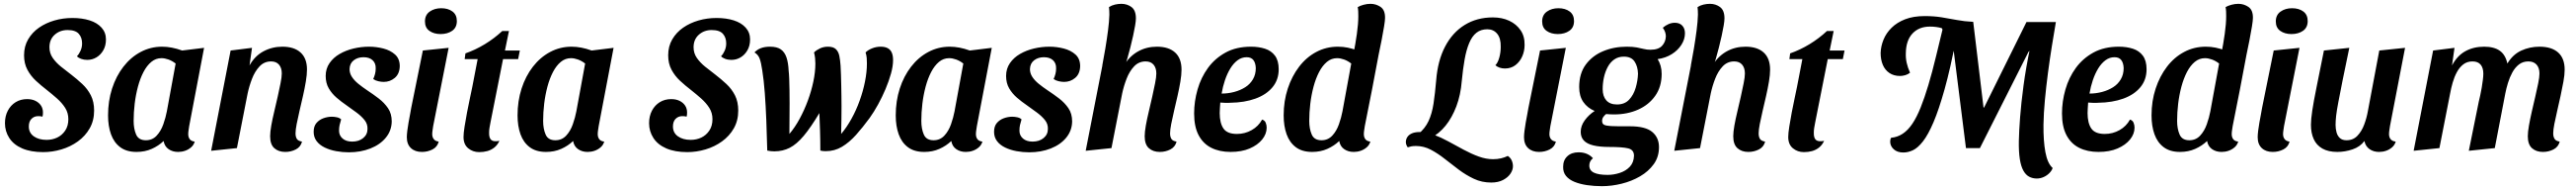

<svg xmlns="http://www.w3.org/2000/svg" viewBox="-20 -774 13493 993"><path d="M206 21Q141 21 96 1.5Q51 -18 28.5 -53Q6 -88 6 -130Q6 -167 21 -195.5Q36 -224 62 -240Q88 -256 122 -256Q147 -256 165.5 -247Q184 -238 194.5 -222.5Q205 -207 205 -186Q205 -181 204.5 -175Q204 -169 202 -164Q197 -166 191 -166.5Q185 -167 180 -167Q159 -167 145 -153Q131 -139 131 -113Q131 -80 157 -61.5Q183 -43 224 -43Q254 -43 279.5 -55Q305 -67 321.5 -91.5Q338 -116 338 -151Q338 -184 321.5 -210Q305 -236 279 -259Q253 -282 225 -304Q195 -327 168 -352Q141 -377 123.5 -409.5Q106 -442 106 -485Q106 -532 127.5 -568.5Q149 -605 184.5 -629.5Q220 -654 265 -667Q310 -680 359 -680Q410 -680 449.5 -667.5Q489 -655 512 -629.5Q535 -604 535 -568Q535 -535 521 -511Q507 -487 485 -474Q463 -461 437 -461Q419 -461 404.5 -466.5Q390 -472 383 -480Q394 -491 402 -509Q410 -527 410 -547Q410 -578 392.5 -597.5Q375 -617 334 -617Q294 -617 266.5 -592.5Q239 -568 239 -527Q239 -496 256 -471.5Q273 -447 299 -426Q325 -405 353 -384Q383 -361 411 -335Q439 -309 456 -275.5Q473 -242 473 -196Q473 -144 450 -103.5Q427 -63 388 -35Q349 -7 301.5 7Q254 21 206 21Z M695 20Q643 20 610 -4.5Q577 -29 561.5 -72Q546 -115 546 -171Q546 -246 567 -311Q588 -376 626.5 -425.5Q665 -475 717 -502.5Q769 -530 829 -530Q879 -530 934 -510L1049 -524L971 -115Q970 -107 968 -95Q966 -83 966 -73Q966 -57 974 -46.5Q982 -36 1000 -34Q995 -16 981 -4Q967 8 949.5 14Q932 20 913 20Q884 20 863 5.5Q842 -9 837 -37Q811 -12 775 4Q739 20 695 20ZM744 -41Q778 -41 800.5 -65Q823 -89 835.5 -124.5Q848 -160 854 -192L900 -442Q882 -456 862.5 -463Q843 -470 826 -470Q796 -470 772.5 -450.5Q749 -431 731.5 -397.5Q714 -364 702.5 -321Q691 -278 685.5 -232Q680 -186 680 -142Q680 -101 693 -71Q706 -41 744 -41Z M1474 20Q1439 20 1417 0.5Q1395 -19 1395 -62Q1395 -84 1401 -118Q1407 -152 1416.5 -191Q1426 -230 1434.5 -268.5Q1443 -307 1449.5 -339Q1456 -371 1456 -390Q1456 -419 1441.5 -436Q1427 -453 1400 -453Q1364 -453 1339.5 -427Q1315 -401 1300 -362Q1285 -323 1277 -285L1221 0L1086 14L1188 -510L1300 -524L1287 -432Q1315 -482 1360.5 -506Q1406 -530 1459 -530Q1521 -530 1554.5 -499.5Q1588 -469 1588 -411Q1588 -384 1582 -348Q1576 -312 1567 -272.5Q1558 -233 1549 -195Q1540 -157 1534 -126Q1528 -95 1528 -77Q1528 -59 1535 -48Q1542 -37 1562 -34Q1555 -6 1529.5 7Q1504 20 1474 20Z M1807 22Q1774 22 1741 16Q1708 10 1681 -3Q1654 -16 1638.5 -36.5Q1623 -57 1623 -85Q1623 -114 1637.5 -131Q1652 -148 1674 -156Q1696 -164 1718 -164Q1731 -164 1745 -161Q1759 -158 1767 -150Q1762 -134 1759 -121Q1756 -108 1756 -91Q1756 -66 1774.5 -50Q1793 -34 1825 -34Q1860 -34 1882.5 -52.5Q1905 -71 1905 -100Q1906 -126 1889.5 -146.5Q1873 -167 1848 -185.5Q1823 -204 1796 -223Q1768 -242 1743 -263.5Q1718 -285 1702 -312.5Q1686 -340 1686 -377Q1686 -415 1706 -444Q1726 -473 1759 -492Q1792 -511 1832 -520.5Q1872 -530 1913 -530Q1951 -530 1988 -520.5Q2025 -511 2049.5 -489Q2074 -467 2074 -428Q2073 -388 2048 -367Q2023 -346 1990 -346Q1977 -346 1961.5 -349.5Q1946 -353 1935 -361Q1941 -374 1944.5 -387.5Q1948 -401 1948 -416Q1949 -443 1932 -459Q1915 -475 1884 -475Q1854 -475 1833 -459Q1812 -443 1811 -413Q1811 -391 1823.5 -372Q1836 -353 1857 -336Q1878 -319 1902 -303Q1934 -282 1963.5 -259.5Q1993 -237 2012.5 -208.5Q2032 -180 2032 -139Q2031 -91 2001 -54.5Q1971 -18 1920 2Q1869 22 1807 22Z M2190 20Q2154 20 2132.5 0Q2111 -20 2111 -57Q2111 -70 2113.5 -90.5Q2116 -111 2120 -133.5Q2124 -156 2128 -176.5Q2132 -197 2134 -210L2195 -510L2330 -524L2249 -115Q2248 -107 2246 -94.5Q2244 -82 2244 -73Q2244 -57 2252.5 -46.5Q2261 -36 2278 -34Q2271 -6 2245.5 7Q2220 20 2190 20ZM2288 -596Q2253 -596 2229.5 -612.5Q2206 -629 2206 -662Q2206 -696 2231 -713.5Q2256 -731 2291 -731Q2327 -731 2350 -714Q2373 -697 2373 -664Q2373 -630 2348.5 -613Q2324 -596 2288 -596Z M2490 21Q2457 21 2432.5 1Q2408 -19 2408 -58Q2408 -78 2413.5 -112.5Q2419 -147 2426.5 -187Q2434 -227 2442 -263Q2450 -299 2454 -320L2482 -465H2414L2418 -495Q2470 -513 2519.5 -543Q2569 -573 2611 -612H2646L2625 -510H2703L2694 -465H2615L2549 -133Q2546 -118 2544 -105.5Q2542 -93 2542 -82Q2541 -52 2554 -42Q2567 -32 2596 -38Q2586 -16 2569.5 -3Q2553 10 2533 15.5Q2513 21 2490 21Z M2840 20Q2788 20 2755 -4.5Q2722 -29 2706.5 -72Q2691 -115 2691 -171Q2691 -246 2712 -311Q2733 -376 2771.5 -425.5Q2810 -475 2862 -502.5Q2914 -530 2974 -530Q3024 -530 3079 -510L3194 -524L3116 -115Q3115 -107 3113 -95Q3111 -83 3111 -73Q3111 -57 3119 -46.5Q3127 -36 3145 -34Q3140 -16 3126 -4Q3112 8 3094.5 14Q3077 20 3058 20Q3029 20 3008 5.5Q2987 -9 2982 -37Q2956 -12 2920 4Q2884 20 2840 20ZM2889 -41Q2923 -41 2945.5 -65Q2968 -89 2980.5 -124.5Q2993 -160 2999 -192L3045 -442Q3027 -456 3007.5 -463Q2988 -470 2971 -470Q2941 -470 2917.5 -450.5Q2894 -431 2876.5 -397.5Q2859 -364 2847.5 -321Q2836 -278 2830.5 -232Q2825 -186 2825 -142Q2825 -101 2838 -71Q2851 -41 2889 -41Z M3580 21Q3515 21 3470 1.5Q3425 -18 3402.5 -53Q3380 -88 3380 -130Q3380 -167 3395 -195.5Q3410 -224 3436 -240Q3462 -256 3496 -256Q3521 -256 3539.5 -247Q3558 -238 3568.5 -222.5Q3579 -207 3579 -186Q3579 -181 3578.5 -175Q3578 -169 3576 -164Q3571 -166 3565 -166.5Q3559 -167 3554 -167Q3533 -167 3519 -153Q3505 -139 3505 -113Q3505 -80 3531 -61.5Q3557 -43 3598 -43Q3628 -43 3653.5 -55Q3679 -67 3695.5 -91.5Q3712 -116 3712 -151Q3712 -184 3695.5 -210Q3679 -236 3653 -259Q3627 -282 3599 -304Q3569 -327 3542 -352Q3515 -377 3497.5 -409.5Q3480 -442 3480 -485Q3480 -532 3501.5 -568.5Q3523 -605 3558.5 -629.5Q3594 -654 3639 -667Q3684 -680 3733 -680Q3784 -680 3823.5 -667.5Q3863 -655 3886 -629.5Q3909 -604 3909 -568Q3909 -535 3895 -511Q3881 -487 3859 -474Q3837 -461 3811 -461Q3793 -461 3778.5 -466.5Q3764 -472 3757 -480Q3768 -491 3776 -509Q3784 -527 3784 -547Q3784 -578 3766.5 -597.5Q3749 -617 3708 -617Q3668 -617 3640.5 -592.5Q3613 -568 3613 -527Q3613 -496 3630 -471.5Q3647 -447 3673 -426Q3699 -405 3727 -384Q3757 -361 3785 -335Q3813 -309 3830 -275.5Q3847 -242 3847 -196Q3847 -144 3824 -103.5Q3801 -63 3762 -35Q3723 -7 3675.5 7Q3628 21 3580 21Z M4036 17Q4027 17 4018 16Q4009 15 3999 13Q3997 -69 3994 -145.5Q3991 -222 3986 -288.5Q3981 -355 3973 -405Q3967 -447 3959 -468Q3951 -489 3932 -500Q3946 -515 3966 -522.5Q3986 -530 4013 -530Q4050 -530 4070 -516Q4090 -502 4099.5 -474.5Q4109 -447 4111 -405Q4113 -389 4114 -362Q4115 -335 4115.5 -302Q4116 -269 4116 -234Q4116 -194 4115.5 -152.5Q4115 -111 4115 -74Q4144 -108 4168.5 -153Q4193 -198 4211.5 -248Q4230 -298 4240.5 -348Q4251 -398 4251 -442Q4251 -456 4249.5 -470.5Q4248 -485 4244 -500Q4256 -512 4275 -521Q4294 -530 4317 -530Q4345 -530 4358.5 -517Q4372 -504 4376.5 -482Q4381 -460 4383 -431Q4384 -412 4385 -385.5Q4386 -359 4386.5 -330Q4387 -301 4387.5 -272Q4388 -243 4388 -219Q4388 -191 4387.5 -154Q4387 -117 4386 -74Q4415 -108 4440 -153Q4465 -198 4483 -248Q4501 -298 4511 -348Q4521 -398 4521 -442Q4521 -456 4520 -470.5Q4519 -485 4514 -500Q4527 -513 4548.5 -521.5Q4570 -530 4593 -530Q4615 -530 4629.5 -522.5Q4644 -515 4651 -499.5Q4658 -484 4658 -460Q4658 -428 4647 -389Q4636 -350 4618.5 -308.5Q4601 -267 4579.5 -228Q4558 -189 4535 -157Q4499 -108 4464 -69Q4429 -30 4390.5 -7Q4352 16 4306 16Q4299 16 4292 15.5Q4285 15 4277 13Q4277 -41 4275.5 -88.5Q4274 -136 4272 -183Q4227 -108 4190 -64Q4153 -20 4116.5 -1.5Q4080 17 4036 17Z M4821 20Q4769 20 4736 -4.5Q4703 -29 4687.5 -72Q4672 -115 4672 -171Q4672 -246 4693 -311Q4714 -376 4752.5 -425.5Q4791 -475 4843 -502.5Q4895 -530 4955 -530Q5005 -530 5060 -510L5175 -524L5097 -115Q5096 -107 5094 -95Q5092 -83 5092 -73Q5092 -57 5100 -46.5Q5108 -36 5126 -34Q5121 -16 5107 -4Q5093 8 5075.5 14Q5058 20 5039 20Q5010 20 4989 5.5Q4968 -9 4963 -37Q4937 -12 4901 4Q4865 20 4821 20ZM4870 -41Q4904 -41 4926.5 -65Q4949 -89 4961.5 -124.5Q4974 -160 4980 -192L5026 -442Q5008 -456 4988.5 -463Q4969 -470 4952 -470Q4922 -470 4898.5 -450.5Q4875 -431 4857.5 -397.5Q4840 -364 4828.5 -321Q4817 -278 4811.5 -232Q4806 -186 4806 -142Q4806 -101 4819 -71Q4832 -41 4870 -41Z M5371 22Q5338 22 5305 16Q5272 10 5245 -3Q5218 -16 5202.5 -36.5Q5187 -57 5187 -85Q5187 -114 5201.5 -131Q5216 -148 5238 -156Q5260 -164 5282 -164Q5295 -164 5309 -161Q5323 -158 5331 -150Q5326 -134 5323 -121Q5320 -108 5320 -91Q5320 -66 5338.5 -50Q5357 -34 5389 -34Q5424 -34 5446.5 -52.5Q5469 -71 5469 -100Q5470 -126 5453.5 -146.5Q5437 -167 5412 -185.5Q5387 -204 5360 -223Q5332 -242 5307 -263.5Q5282 -285 5266 -312.5Q5250 -340 5250 -377Q5250 -415 5270 -444Q5290 -473 5323 -492Q5356 -511 5396 -520.5Q5436 -530 5477 -530Q5515 -530 5552 -520.5Q5589 -511 5613.5 -489Q5638 -467 5638 -428Q5637 -388 5612 -367Q5587 -346 5554 -346Q5541 -346 5525.5 -349.5Q5510 -353 5499 -361Q5505 -374 5508.5 -387.5Q5512 -401 5512 -416Q5513 -443 5496 -459Q5479 -475 5448 -475Q5418 -475 5397 -459Q5376 -443 5375 -413Q5375 -391 5387.5 -372Q5400 -353 5421 -336Q5442 -319 5466 -303Q5498 -282 5527.5 -259.5Q5557 -237 5576.5 -208.5Q5596 -180 5596 -139Q5595 -91 5565 -54.5Q5535 -18 5484 2Q5433 22 5371 22Z M6055 20Q6020 20 5998 0.5Q5976 -19 5976 -62Q5976 -84 5982 -118Q5988 -152 5997.5 -191Q6007 -230 6015.5 -268.5Q6024 -307 6030.5 -339Q6037 -371 6037 -390Q6037 -419 6022.5 -436Q6008 -453 5981 -453Q5945 -453 5920.5 -427Q5896 -401 5881 -362Q5866 -323 5858 -285L5802 0L5667 14L5757 -445L5870 -437Q5900 -483 5943.5 -506.5Q5987 -530 6040 -530Q6102 -530 6135.5 -499.5Q6169 -469 6169 -410Q6169 -383 6163 -347.5Q6157 -312 6148 -272.5Q6139 -233 6130 -195Q6121 -157 6115 -126Q6109 -95 6109 -77Q6109 -59 6116 -48Q6123 -37 6143 -34Q6136 -6 6110.5 7Q6085 20 6055 20ZM5868 -414 5754 -432Q5762 -473 5770 -521Q5778 -569 5784 -615Q5790 -661 5791 -697Q5791 -708 5790.5 -718Q5790 -728 5789 -737Q5803 -746 5820 -750Q5837 -754 5854 -754Q5884 -754 5907 -737Q5930 -720 5930 -678Q5930 -665 5926 -641Q5922 -617 5915.5 -587.5Q5909 -558 5901 -526.5Q5893 -495 5884.5 -466Q5876 -437 5868 -414Z M6426 20Q6368 20 6325 -1.5Q6282 -23 6258.5 -67.5Q6235 -112 6235 -181Q6235 -244 6253 -306.5Q6271 -369 6307.5 -419Q6344 -469 6400 -499.5Q6456 -530 6533 -530Q6573 -530 6606 -519.5Q6639 -509 6658.5 -483Q6678 -457 6678 -412Q6678 -357 6645.5 -318Q6613 -279 6556 -258.5Q6499 -238 6425 -237Q6413 -236 6398 -236.5Q6383 -237 6372 -238Q6371 -223 6370 -208.5Q6369 -194 6369 -183Q6369 -131 6388.5 -102.5Q6408 -74 6459 -74Q6501 -74 6536.5 -94Q6572 -114 6591 -149Q6605 -145 6610 -132.5Q6615 -120 6615 -107Q6615 -74 6591.5 -45Q6568 -16 6526 2Q6484 20 6426 20ZM6379 -285Q6413 -285 6445 -293.5Q6477 -302 6502.5 -318Q6528 -334 6543 -359.5Q6558 -385 6558 -418Q6557 -445 6545.5 -460Q6534 -475 6510 -475Q6484 -475 6462.5 -459Q6441 -443 6424.5 -416Q6408 -389 6396.5 -355Q6385 -321 6379 -285Z M6853 20Q6801 20 6768 -4.5Q6735 -29 6719.5 -72Q6704 -115 6704 -171Q6704 -246 6725.5 -311Q6747 -376 6785 -425.5Q6823 -475 6875 -502.5Q6927 -530 6988 -530Q7015 -530 7039.5 -525Q7064 -520 7088 -511L7202 -491Q7185 -400 7167 -306.5Q7149 -213 7129 -115Q7128 -107 7126 -95Q7124 -83 7124 -73Q7124 -57 7132 -46.5Q7140 -36 7158 -34Q7153 -16 7139 -4Q7125 8 7107.5 14Q7090 20 7071 20Q7042 20 7021 5.5Q7000 -9 6995 -37Q6969 -12 6933 4Q6897 20 6853 20ZM6902 -41Q6936 -41 6958.5 -65Q6981 -89 6993.5 -124.5Q7006 -160 7012 -192L7058 -442Q7040 -456 7020.5 -463Q7001 -470 6984 -470Q6954 -470 6930.5 -450.5Q6907 -431 6889.5 -397.5Q6872 -364 6860.5 -321Q6849 -278 6843.5 -232Q6838 -186 6838 -142Q6838 -101 6851 -71Q6864 -41 6902 -41ZM7200 -481 7069 -489Q7080 -544 7087.5 -597Q7095 -650 7095 -690Q7095 -703 7094.5 -714.5Q7094 -726 7092 -737Q7104 -744 7122.5 -749Q7141 -754 7159 -754Q7188 -754 7212 -737.5Q7236 -721 7235 -679Q7235 -667 7230 -636Q7225 -605 7217 -564Q7209 -523 7200 -481Z M7473 -52 7410 -74Q7445 -103 7463 -141.5Q7481 -180 7489 -232.5Q7497 -285 7503 -355Q7511 -457 7549.5 -530.5Q7588 -604 7652 -643.5Q7716 -683 7800 -683Q7848 -683 7885.5 -665.5Q7923 -648 7945 -616Q7967 -584 7966 -539Q7966 -507 7953.5 -479Q7941 -451 7918 -433.5Q7895 -416 7863 -416Q7848 -416 7835 -420.5Q7822 -425 7813 -433Q7826 -446 7833.5 -473Q7841 -500 7841 -529Q7842 -574 7822.5 -597.5Q7803 -621 7771 -621Q7737 -621 7714 -603Q7691 -585 7676 -549.5Q7661 -514 7652 -464Q7643 -414 7637 -351Q7631 -277 7608.5 -218Q7586 -159 7552 -117Q7518 -75 7473 -52ZM7791 180Q7742 180 7700.5 160.5Q7659 141 7621.5 113Q7584 85 7548 56.5Q7512 28 7475 8.5Q7438 -11 7397 -11Q7382 -11 7372 -9Q7362 -7 7354 -4Q7350 -9 7347 -16.5Q7344 -24 7344 -31Q7344 -46 7352 -58Q7360 -70 7376 -77Q7392 -84 7418 -84Q7453 -84 7490.5 -70Q7528 -56 7567.5 -34.5Q7607 -13 7647 8.5Q7687 30 7725.5 44Q7764 58 7801 58Q7823 58 7842.5 53.5Q7862 49 7878 41Q7892 50 7898.5 64.5Q7905 79 7905 95Q7905 114 7892 133.5Q7879 153 7853.5 166.5Q7828 180 7791 180Z M8042 20Q8006 20 7984.5 0Q7963 -20 7963 -57Q7963 -70 7965.5 -90.5Q7968 -111 7972 -133.5Q7976 -156 7980 -176.5Q7984 -197 7986 -210L8047 -510L8182 -524L8101 -115Q8100 -107 8098 -94.5Q8096 -82 8096 -73Q8096 -57 8104.5 -46.5Q8113 -36 8130 -34Q8123 -6 8097.5 7Q8072 20 8042 20ZM8140 -596Q8105 -596 8081.5 -612.5Q8058 -629 8058 -662Q8058 -696 8083 -713.5Q8108 -731 8143 -731Q8179 -731 8202 -714Q8225 -697 8225 -664Q8225 -630 8200.5 -613Q8176 -596 8140 -596Z M8371 199Q8330 199 8293 193.5Q8256 188 8227.5 176.5Q8199 165 8183 145.5Q8167 126 8168 97Q8168 63 8190 42.5Q8212 22 8249 22Q8273 22 8292 30Q8311 38 8324 53Q8315 60 8310 69.5Q8305 79 8305 91Q8305 117 8329.5 128.5Q8354 140 8401 140Q8433 140 8465 129.5Q8497 119 8517.5 97Q8538 75 8539 40Q8539 9 8509 1.5Q8479 -6 8409 -6Q8360 -6 8326.5 -14Q8293 -22 8276.5 -39.5Q8260 -57 8260 -85Q8260 -116 8281 -145Q8302 -174 8333 -194Q8295 -210 8273.5 -241Q8252 -272 8252 -319Q8252 -390 8286.5 -436.5Q8321 -483 8377.5 -506.5Q8434 -530 8501 -530Q8533 -530 8554 -526Q8575 -522 8591 -518Q8607 -514 8625 -514Q8667 -514 8686 -534.5Q8705 -555 8706 -584Q8706 -607 8690 -629Q8704 -641 8720 -648Q8736 -655 8753 -655Q8778 -655 8792 -640Q8806 -625 8806 -600Q8806 -569 8787.5 -540Q8769 -511 8737 -491Q8705 -471 8663 -465Q8673 -449 8678.5 -430Q8684 -411 8684 -388Q8684 -321 8650.5 -273.5Q8617 -226 8560.5 -201Q8504 -176 8435 -176Q8424 -176 8414 -176.5Q8404 -177 8393 -178Q8385 -172 8378.5 -163Q8372 -154 8372 -141Q8372 -122 8394 -118Q8416 -114 8460 -114H8518Q8599 -114 8634.5 -84.5Q8670 -55 8670 -5Q8670 46 8642.5 84Q8615 122 8571 147.5Q8527 173 8474.5 186Q8422 199 8371 199ZM8450 -228Q8490 -228 8513.5 -253Q8537 -278 8548 -315.5Q8559 -353 8560 -389Q8559 -427 8542 -452.5Q8525 -478 8486 -478Q8457 -478 8436 -463.5Q8415 -449 8401.5 -424Q8388 -399 8381.5 -369Q8375 -339 8375 -308Q8375 -271 8394 -249.5Q8413 -228 8450 -228Z M9138 20Q9103 20 9081 0.5Q9059 -19 9059 -62Q9059 -84 9065 -118Q9071 -152 9080.5 -191Q9090 -230 9098.5 -268.5Q9107 -307 9113.5 -339Q9120 -371 9120 -390Q9120 -419 9105.5 -436Q9091 -453 9064 -453Q9028 -453 9003.5 -427Q8979 -401 8964 -362Q8949 -323 8941 -285L8885 0L8750 14L8840 -445L8953 -437Q8983 -483 9026.5 -506.5Q9070 -530 9123 -530Q9185 -530 9218.5 -499.5Q9252 -469 9252 -410Q9252 -383 9246 -347.5Q9240 -312 9231 -272.5Q9222 -233 9213 -195Q9204 -157 9198 -126Q9192 -95 9192 -77Q9192 -59 9199 -48Q9206 -37 9226 -34Q9219 -6 9193.5 7Q9168 20 9138 20ZM8951 -414 8837 -432Q8845 -473 8853 -521Q8861 -569 8867 -615Q8873 -661 8874 -697Q8874 -708 8873.5 -718Q8873 -728 8872 -737Q8886 -746 8903 -750Q8920 -754 8937 -754Q8967 -754 8990 -737Q9013 -720 9013 -678Q9013 -665 9009 -641Q9005 -617 8998.5 -587.5Q8992 -558 8984 -526.5Q8976 -495 8967.5 -466Q8959 -437 8951 -414Z M9429 21Q9396 21 9371.5 1Q9347 -19 9347 -58Q9347 -78 9352.5 -112.5Q9358 -147 9365.5 -187Q9373 -227 9381 -263Q9389 -299 9393 -320L9421 -465H9353L9357 -495Q9409 -513 9458.5 -543Q9508 -573 9550 -612H9585L9564 -510H9642L9633 -465H9554L9488 -133Q9485 -118 9483 -105.5Q9481 -93 9481 -82Q9480 -52 9493 -42Q9506 -32 9535 -38Q9525 -16 9508.5 -3Q9492 10 9472 15.5Q9452 21 9429 21Z M10278 0 10214 -507 10207 -512 10164 -660H10316L10370 -212H10373L10595 -659H10744L10605 -502L10351 0ZM9950 23Q9918 23 9899.5 6Q9881 -11 9881 -34Q9881 -46 9886 -54Q9919 -57 9946.5 -75Q9974 -93 9997 -127Q10020 -161 10040.5 -212Q10061 -263 10081 -329.5Q10101 -396 10121 -479Q10141 -562 10165 -660L10226 -571Q10196 -414 10166 -307.5Q10136 -201 10108 -135.5Q10080 -70 10053 -35.5Q10026 -1 10000.5 11Q9975 23 9950 23ZM9933 -377Q9900 -377 9877 -392.5Q9854 -408 9842.5 -435Q9831 -462 9831 -497Q9832 -532 9846 -566.5Q9860 -601 9888.5 -629Q9917 -657 9960 -673.5Q10003 -690 10062 -690Q10110 -690 10150.5 -683.5Q10191 -677 10230.5 -669.5Q10270 -662 10314 -660L10251 -592L10156 -618L10151 -627Q10123 -635 10089 -635Q10032 -635 9998 -599Q9964 -563 9963 -496Q9962 -470 9967.5 -445.5Q9973 -421 9985 -394Q9974 -385 9959.5 -381Q9945 -377 9933 -377ZM10649 159Q10627 159 10609 149.5Q10591 140 10578.5 117.5Q10566 95 10560 57Q10554 19 10555 -38Q10556 -88 10561.5 -161Q10567 -234 10579.5 -327Q10592 -420 10615 -530L10610 -543L10595 -659H10749Q10739 -601 10728 -533Q10717 -465 10707.5 -393Q10698 -321 10691.5 -252Q10685 -183 10684 -123Q10683 -38 10694 21Q10705 80 10732 104Q10728 117 10715.5 130Q10703 143 10685.5 151Q10668 159 10649 159Z M10972 20Q10914 20 10871 -1.5Q10828 -23 10804.5 -67.5Q10781 -112 10781 -181Q10781 -244 10799 -306.5Q10817 -369 10853.5 -419Q10890 -469 10946 -499.5Q11002 -530 11079 -530Q11119 -530 11152 -519.5Q11185 -509 11204.5 -483Q11224 -457 11224 -412Q11224 -357 11191.5 -318Q11159 -279 11102 -258.5Q11045 -238 10971 -237Q10959 -236 10944 -236.5Q10929 -237 10918 -238Q10917 -223 10916 -208.5Q10915 -194 10915 -183Q10915 -131 10934.5 -102.5Q10954 -74 11005 -74Q11047 -74 11082.5 -94Q11118 -114 11137 -149Q11151 -145 11156 -132.5Q11161 -120 11161 -107Q11161 -74 11137.5 -45Q11114 -16 11072 2Q11030 20 10972 20ZM10925 -285Q10959 -285 10991 -293.5Q11023 -302 11048.5 -318Q11074 -334 11089 -359.5Q11104 -385 11104 -418Q11103 -445 11091.5 -460Q11080 -475 11056 -475Q11030 -475 11008.5 -459Q10987 -443 10970.5 -416Q10954 -389 10942.5 -355Q10931 -321 10925 -285Z M11399 20Q11347 20 11314 -4.5Q11281 -29 11265.5 -72Q11250 -115 11250 -171Q11250 -246 11271.5 -311Q11293 -376 11331 -425.5Q11369 -475 11421 -502.5Q11473 -530 11534 -530Q11561 -530 11585.5 -525Q11610 -520 11634 -511L11748 -491Q11731 -400 11713 -306.5Q11695 -213 11675 -115Q11674 -107 11672 -95Q11670 -83 11670 -73Q11670 -57 11678 -46.5Q11686 -36 11704 -34Q11699 -16 11685 -4Q11671 8 11653.5 14Q11636 20 11617 20Q11588 20 11567 5.5Q11546 -9 11541 -37Q11515 -12 11479 4Q11443 20 11399 20ZM11448 -41Q11482 -41 11504.5 -65Q11527 -89 11539.5 -124.5Q11552 -160 11558 -192L11604 -442Q11586 -456 11566.5 -463Q11547 -470 11530 -470Q11500 -470 11476.5 -450.5Q11453 -431 11435.5 -397.5Q11418 -364 11406.5 -321Q11395 -278 11389.5 -232Q11384 -186 11384 -142Q11384 -101 11397 -71Q11410 -41 11448 -41ZM11746 -481 11615 -489Q11626 -544 11633.5 -597Q11641 -650 11641 -690Q11641 -703 11640.5 -714.5Q11640 -726 11638 -737Q11650 -744 11668.5 -749Q11687 -754 11705 -754Q11734 -754 11758 -737.5Q11782 -721 11781 -679Q11781 -667 11776 -636Q11771 -605 11763 -564Q11755 -523 11746 -481Z M11885 20Q11849 20 11827.5 0Q11806 -20 11806 -57Q11806 -70 11808.5 -90.5Q11811 -111 11815 -133.5Q11819 -156 11823 -176.5Q11827 -197 11829 -210L11890 -510L12025 -524L11944 -115Q11943 -107 11941 -94.5Q11939 -82 11939 -73Q11939 -57 11947.5 -46.5Q11956 -36 11973 -34Q11966 -6 11940.5 7Q11915 20 11885 20ZM11983 -596Q11948 -596 11924.5 -612.5Q11901 -629 11901 -662Q11901 -696 11926 -713.5Q11951 -731 11986 -731Q12022 -731 12045 -714Q12068 -697 12068 -664Q12068 -630 12043.5 -613Q12019 -596 11983 -596Z M12223 20Q12176 20 12145 2.5Q12114 -15 12099.5 -47Q12085 -79 12085 -122Q12085 -150 12092 -196.5Q12099 -243 12114.5 -319Q12130 -395 12153 -510L12286 -524Q12264 -421 12250.5 -352.5Q12237 -284 12228.5 -240Q12220 -196 12217 -169Q12214 -142 12214 -121Q12214 -101 12219 -82.5Q12224 -64 12236.5 -52.5Q12249 -41 12272 -41Q12306 -41 12328.5 -64.5Q12351 -88 12364 -123Q12377 -158 12383 -192L12443 -510L12578 -524L12499 -115Q12498 -107 12496 -95Q12494 -83 12494 -73Q12494 -57 12502.5 -46.5Q12511 -36 12529 -34Q12524 -16 12510 -4Q12496 8 12478.5 14Q12461 20 12442 20Q12413 20 12392 5.5Q12371 -9 12365 -37Q12343 -7 12303.5 6.5Q12264 20 12223 20Z M13300 20Q13265 20 13243 0.5Q13221 -19 13221 -62Q13221 -84 13227 -118Q13233 -152 13242 -191Q13251 -230 13260 -268.5Q13269 -307 13275.5 -339Q13282 -371 13282 -390Q13282 -419 13267 -436Q13252 -453 13224 -453Q13195 -453 13174.5 -437Q13154 -421 13140 -395.5Q13126 -370 13117 -340.5Q13108 -311 13103 -285L13048 0L12912 14L12964 -242Q12967 -255 12971.5 -274.5Q12976 -294 12979.5 -315.5Q12983 -337 12985.5 -356.5Q12988 -376 12988 -389Q12988 -419 12974 -436Q12960 -453 12931 -453Q12903 -453 12883 -437.5Q12863 -422 12849.5 -397Q12836 -372 12827.5 -342.5Q12819 -313 12814 -285L12758 0L12623 14L12725 -510L12837 -524L12824 -432Q12851 -483 12894 -506.5Q12937 -530 12992 -530Q13044 -530 13074 -509Q13104 -488 13114 -442Q13142 -489 13186.5 -509.5Q13231 -530 13282 -530Q13346 -530 13380 -499.5Q13414 -469 13414 -410Q13414 -383 13407.5 -347.5Q13401 -312 13392.5 -272.5Q13384 -233 13375 -195Q13366 -157 13360 -126Q13354 -95 13354 -77Q13354 -60 13361 -48.5Q13368 -37 13388 -34Q13381 -6 13355.5 7Q13330 20 13300 20Z"/></svg>

Font: Sansita Swashed Light Medium
Style: Regular
Weight: 500
Version: Version 1.003